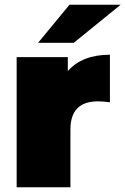

<svg xmlns="http://www.w3.org/2000/svg" viewBox="-20 -787 527 807"><path d="M442 -557V-357Q415 -361 392 -361Q276 -361 276 -243V0H50V-547H265V-488Q325 -557 442 -557ZM272 -767H487L290 -607H140Z"/></svg>

Font: Montserrat Alternates Black
Style: Regular
Weight: 900
Designer: Julieta Ulanovsky
Foundry: Julieta Ulanovsky
Version: Version 7.200